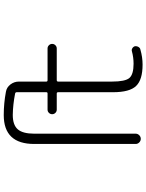

<svg xmlns="http://www.w3.org/2000/svg" viewBox="104 -908 792 1040"><g transform="rotate(-90 500.0 -388.0)"><path d="M585.9 -476.6Q578.1 -476.6 578.1 -468.8V-177.7Q578.1 -105.5 597.7 -83Q617.2 -60.5 674.8 -60.5Q709 -60.5 741.2 -69.3Q750 -72.3 758.3 -67.4Q766.6 -62.5 769.5 -53.7Q770.5 -46.9 768.6 -40.5Q766.6 -34.2 762.2 -29.3Q757.8 -24.4 751 -23.4Q710 -11.7 669.9 -11.7Q587.9 -11.7 554.2 -46.9Q520.5 -82 520.5 -171.9V-468.8Q520.5 -476.6 513.7 -476.6H425.8Q416 -476.6 408.7 -483.9Q401.4 -491.2 401.4 -501.5Q401.4 -511.7 408.7 -519Q416 -526.4 425.8 -526.4H513.7Q520.5 -526.4 520.5 -533.2V-693.4Q520.5 -700.2 513.7 -702.1Q454.1 -713.9 397.5 -714.8Q342.8 -714.8 319.3 -687.5Q295.9 -660.2 295.9 -598.6V-48.8Q295.9 -38.1 287.6 -29.8Q279.3 -21.5 268.1 -21.5Q256.8 -21.5 248.5 -29.8Q240.2 -38.1 240.2 -48.8V-598.6Q240.2 -763.7 396.5 -763.7Q460 -763.7 522.5 -752Q546.9 -748 562.5 -727.5Q578.1 -707 578.1 -681.6V-533.2Q578.1 -526.4 585.9 -526.4H757.8Q767.6 -526.4 774.9 -519Q782.2 -511.7 782.2 -501.5Q782.2 -491.2 774.9 -483.9Q767.6 -476.6 757.8 -476.6Z"/></g></svg>

Font: Rounded Mgen+ 1m light
Style: Regular
Weight: 200
Designer: [Source Han Sans]
Ryoko NISHIZUKA  (kana & ideographs); Paul D. Hunt (Latin, Greek & Cyrillic); Wenlong ZHANG  (bopomofo
Version: Version 1.059.20150602